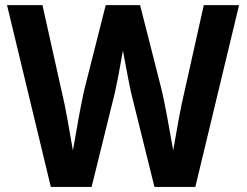

<svg xmlns="http://www.w3.org/2000/svg" viewBox="-20 -734 970 754"><path d="M179.6 0 7.6 -713.9H146.7L233.5 -324.7Q239.6 -298.4 266.3 -143.4Q294.6 -307.9 310.5 -379.6L395.2 -713.9H530.1L615.5 -378.2Q632 -306 660.2 -143.4Q686.3 -294.9 693.3 -324.5L780.3 -713.9H918.8L747.1 0H586.5L493.9 -373.7Q484.9 -415.5 462.7 -535.1Q442.9 -421.6 431.7 -372.6L339.8 0Z"/></svg>

Font: Nokora
Style: Regular
Weight: 400
Designer: Danh Hong
Foundry: Danh Hong
Version: Version 9.000